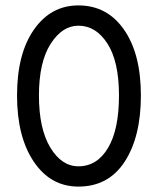

<svg xmlns="http://www.w3.org/2000/svg" viewBox="-20 -682 584 710"><path d="M501 -329Q501 -176 441 -84Q381 8 270 8Q167 8 105 -84Q43 -176 43 -329Q43 -483 105.5 -572.5Q168 -662 270 -662Q376 -662 438.5 -572.5Q501 -483 501 -329ZM270 -67Q339 -67 379.5 -135Q420 -203 420 -329Q420 -454 377.5 -520.5Q335 -587 270 -587Q210 -587 167 -519.5Q124 -452 124 -329Q124 -206 166 -136.5Q208 -67 270 -67Z"/></svg>

Font: Hind Siliguri
Style: Regular
Weight: 400
Designer: Jyotish Sonowal
Foundry: Indian Type Foundry
Version: Version 1.000;PS 1.0;hotconv 1.0.86;makeotf.lib2.5.63406; tt